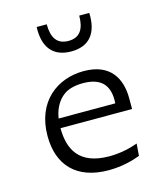

<svg xmlns="http://www.w3.org/2000/svg" viewBox="-119 -893 859 996"><g transform="rotate(-15 310.0 -395.0)"><path d="M225 -432C245 -447 279.5 -459 327.5 -459C421 -459 464 -415.5 464 -333C464 -326.5 464 -320 463.5 -314.5H159C170 -382 202.5 -416 225 -432ZM80 -241C80 -84 170 12 342 12C416.5 12 476 -6 511.5 -19.5L516.5 -84.5C477.5 -70.5 425 -57 363.5 -57C199 -57 156 -152 155.5 -263.5H540V-320.5C540 -426 492 -518.5 348 -518.5C205 -518.5 80 -425.5 80 -241ZM172 -802.5C167.5 -694 216 -633.5 313.5 -633.5C411 -633.5 459 -694 454.5 -802.5H400.5C400.5 -732.5 376 -690 313.5 -690C250.5 -690 226 -732.5 226 -802.5Z"/></g></svg>

Font: Monaspace Argon Light
Style: Regular
Weight: 300
Designer: Riley Cran & the Lettermatic Team
Foundry: Lettermatic
Version: Version 1.000 (Monaspace Argon)